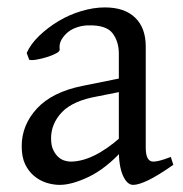

<svg xmlns="http://www.w3.org/2000/svg" viewBox="-20 -489 499 523"><path d="M452.1 -40Q410.2 -10.7 383.8 2Q357.4 14.6 342.8 14.6Q326.2 14.6 314.9 -10.7Q303.7 -36.1 303.7 -80.1V-342.8Q303.7 -376 286.6 -398.4Q269.5 -420.9 221.7 -419.9Q206.1 -419.9 190.9 -415Q175.8 -410.2 165 -401.4Q154.3 -392.6 147.5 -380.9Q140.6 -369.1 142.6 -353.5Q142.6 -348.6 132.3 -343.3Q122.1 -337.9 107.9 -333.5Q93.8 -329.1 80.1 -326.7Q66.4 -324.2 59.6 -326.2L52.7 -344.7Q63.5 -369.1 86.9 -391.6Q110.4 -414.1 139.6 -431.6Q168.9 -449.2 202.1 -459Q235.4 -468.8 265.6 -468.8Q319.3 -468.8 348.1 -440.9Q377 -413.1 377 -362.3V-86.9Q377 -48.8 397.5 -48.8Q404.3 -48.8 414.6 -51.3Q424.8 -53.7 445.3 -61.5ZM246.1 -226.6Q178.7 -214.8 148.9 -183.6Q119.1 -152.3 119.1 -112.3Q119.1 -92.8 125 -80.6Q130.9 -68.4 139.2 -61Q147.5 -53.7 156.7 -51.3Q166 -48.8 171.9 -48.8Q233.4 -48.8 308.6 -115.2L313.5 -79.1Q267.6 -29.3 221.7 -7.3Q175.8 14.6 142.6 14.6Q125 14.6 106.4 8.8Q87.9 2.9 72.8 -9.8Q57.6 -22.5 48.3 -42Q39.1 -61.5 39.1 -90.8Q39.1 -148.4 80.6 -193.4Q122.1 -238.3 204.1 -254.9L358.4 -286.1L363.3 -250Z"/></svg>

Font: Podda
Style: Regular
Weight: 400
Designer: Md. Tanbin Islam Siyam
Foundry: Tanbin Islam Siyam
Version: Version 0.258